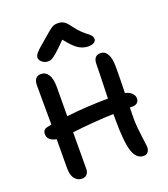

<svg xmlns="http://www.w3.org/2000/svg" viewBox="-173 -1116 1074 1231"><g transform="rotate(-20 364.0 -501.0)"><path d="M225.1 -787.1Q203.1 -787.1 186 -801.5Q168.9 -815.9 168.9 -833Q168.9 -846.7 183.6 -864Q198.2 -881.3 252.9 -926.8Q265.1 -937 283 -952.4Q300.8 -967.8 307.4 -973.1Q314 -978.5 325 -985.4Q335.9 -992.2 345.2 -994.1Q354.5 -996.1 367.2 -996.1Q391.1 -996.1 408.2 -984.9Q425.3 -973.6 444.8 -945.8Q464.8 -918 487.1 -896.5Q509.3 -875 522.7 -865.7Q536.1 -856.4 545.2 -845.2Q554.2 -834 554.2 -820.8Q554.2 -806.6 540 -797.9Q525.9 -789.1 502 -789.1Q466.3 -789.1 434.8 -809.1Q403.3 -829.1 357.9 -887.2Q313.5 -841.3 287.1 -818.8Q260.7 -796.4 249.8 -791.7Q238.8 -787.1 225.1 -787.1ZM173.8 -5.9Q142.6 -5.9 123 -31.7Q103.5 -57.6 105 -110.8Q106 -170.9 106 -299.8Q45.9 -310.1 45.9 -356.9Q45.9 -387.7 79.1 -394Q88.9 -395 106 -398.9Q106 -440.4 105.5 -530Q105 -619.6 105 -667Q105 -727.1 154.8 -727.1Q184.6 -727.1 202.9 -699Q221.2 -670.9 221.2 -616.2Q221.2 -582 220.7 -514.6Q220.2 -447.3 220.2 -415Q353.5 -430.7 503.9 -432.1Q509.8 -624.5 509.8 -664.1Q509.8 -722.2 558.1 -722.2Q587.9 -722.2 604.5 -692.9Q621.1 -663.6 621.1 -607.9Q621.1 -519.5 618.2 -428.2Q647.5 -421.9 663.3 -405.5Q679.2 -389.2 679.2 -370.1Q679.2 -351.6 667.5 -340.8Q655.8 -330.1 634.8 -330.1H616.2Q615.2 -301.3 615.2 -251Q615.7 -219.7 618.2 -191.7Q620.6 -163.6 626.2 -122.1Q631.8 -80.6 633.8 -63Q636.7 -38.1 625.7 -22.9Q614.7 -7.8 596.2 -7.8Q544.9 -7.8 523.9 -72Q502.9 -136.2 502.9 -292V-327.1Q379.9 -323.7 220.2 -305.2Q220.2 -254.4 219.7 -170.4Q219.2 -86.4 219.2 -55.2Q219.2 -32.7 206.5 -19.3Q193.8 -5.9 173.8 -5.9Z"/></g></svg>

Font: Shantell Sans Bouncy
Style: Regular
Weight: 500
Designer: Stephen Nixon, Anya Danilova, Shantell Martin
Foundry: Arrow Type
Version: Version 1.006;[9816181b4]